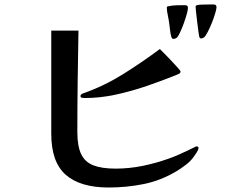

<svg xmlns="http://www.w3.org/2000/svg" viewBox="-20 -822 1040 854"><path d="M863 -164Q863 -157 855.5 -145Q848 -133 844 -128Q831 -108 808.5 -90.5Q786 -73 766 -61Q696 -19 620 -3.5Q544 12 463 12Q337 12 272.5 -44.5Q208 -101 208 -227V-686H329Q327 -573 325.5 -460.5Q324 -348 324 -235Q324 -172 341 -136.5Q358 -101 395.5 -86.5Q433 -72 494 -72Q554 -72 613.5 -84Q673 -96 729 -116Q752 -124 773.5 -133.5Q795 -143 816 -153Q817 -154 826 -158Q835 -162 843.5 -166.5Q852 -171 853 -171Q863 -171 863 -164ZM783 -504Q783 -497 775.5 -493.5Q768 -490 763 -488Q701 -463 632.5 -439.5Q564 -416 494.5 -401Q425 -386 357 -386Q352 -386 345 -387Q338 -388 338 -395Q338 -400 342.5 -403Q347 -406 351 -407Q444 -440 528 -492.5Q612 -545 691 -604Q695 -600 709.5 -585.5Q724 -571 741 -553Q758 -535 770.5 -521Q783 -507 783 -504ZM816 -787Q816 -778 810.5 -758.5Q805 -739 797 -717Q789 -695 780.5 -677Q772 -659 766 -654Q759 -649 752 -649Q747 -649 745.5 -651.5Q744 -654 742 -658Q738 -672 736 -691Q734 -710 732 -724Q730 -738 726 -756.5Q722 -775 722 -788Q722 -794 728 -794Q746 -798 765.5 -798.5Q785 -799 803 -799Q816 -799 816 -787ZM943 -790Q943 -782 937 -762Q931 -742 922 -719.5Q913 -697 903.5 -679Q894 -661 888 -656Q881 -651 874 -651Q868 -651 866 -660Q865 -663 862.5 -682Q860 -701 857 -725Q854 -749 852 -768.5Q850 -788 850 -792Q850 -797 856 -799Q863 -801 878 -801.5Q893 -802 908 -802Q923 -802 931 -802Q943 -802 943 -790Z"/></svg>

Font: Kaisei Opti
Style: Bold
Weight: 700
Designer: Font-Kai, 金井和夫
Foundry: KAZUO KANAI
Version: Version 5.003